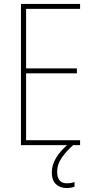

<svg xmlns="http://www.w3.org/2000/svg" viewBox="-20 -734 477 971"><path d="M385 0H86V-714H385V-689H112V-388H369V-363H112V-25H385ZM269 134Q269 193 318 193Q329 193 340 191Q351 189 357 187V210Q350 213 339.5 215Q329 217 317 217Q283 217 262.5 197Q242 177 242 138Q242 99 265 62Q288 25 331 -10L350 0Q313 33 291 65.5Q269 98 269 134Z"/></svg>

Font: Noto Sans Bengali Condensed Thin
Style: Regular
Weight: 100
Width: 3
Designer: Joana Ranito - Universal Thirst; Jelle Bosma - Monotype Design Team
Foundry: Universal Thirst ehf.
Version: Version 3.000; ttfautohint (v1.8.4.7-5d5b)